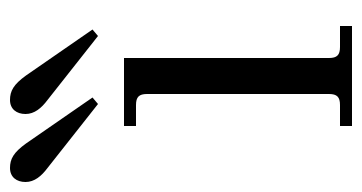

<svg xmlns="http://www.w3.org/2000/svg" viewBox="-264 -534 724 384"><g transform="rotate(-90 98.0 -342.0)"><path d="M62 -653C62 -635 74 -621 90 -609L218 -508L231 -519L139 -652C121 -677 108 -684 90 -684C72 -684 62 -671 62 -653ZM-74 -653C-74 -635 -62 -621 -46 -609L82 -508L95 -519L3 -652C-15 -677 -28 -684 -46 -684C-64 -684 -74 -671 -74 -653ZM38 0H238V-24H196C180 -24 174 -30 174 -46V-456H38V-432H80C96 -432 102 -426 102 -410V-46C102 -30 96 -24 80 -24H38Z"/></g></svg>

Font: Old Standard
Style: Regular
Weight: 400
Designer: Alexey Kryukov <alexios@thessalonica.org.ru>
Version: Version 2.0